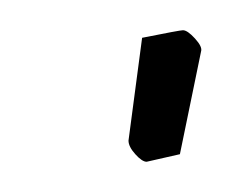

<svg xmlns="http://www.w3.org/2000/svg" viewBox="-20 -445 156 127"><path d="M65 -352 74 -420Q99 -425 101 -425Q104 -425 109 -419.5Q114 -414 113 -411L99 -343Q77 -338 77 -338Q74 -338 69.5 -343Q65 -348 65 -352Z"/></svg>

Font: Grenze Thin
Style: Italic
Weight: 250
Italic angle: -10°
Designer: Renata Polastri
Foundry: Omnibus-Type
Version: Version 1.002; ttfautohint (v1.8)